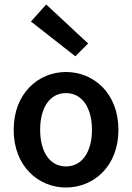

<svg xmlns="http://www.w3.org/2000/svg" viewBox="-20 -824 589 856"><path d="M274 12C397 12 508 -82 508 -245C508 -409 397 -503 274 -503C152 -503 41 -409 41 -245C41 -82 152 12 274 12ZM274 -409C346 -409 390 -344 390 -245C390 -147 346 -82 274 -82C202 -82 159 -147 159 -245C159 -344 202 -409 274 -409ZM316 -573 373 -630 186 -804 118 -728Z"/></svg>

Font: DAIFUKU Sans Semibold
Style: Regular
Weight: 600
Designer: Original font ‘Source Sans 3’ : Paul D. Hunt
Foundry: Daifuku
Version: Version 1.000